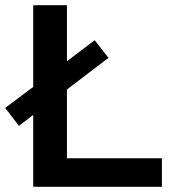

<svg xmlns="http://www.w3.org/2000/svg" viewBox="-24 -720 653 740"><path d="M-4 -304 104 -385V-700H234V-484L341 -565L394 -497L234 -375V-110H600V0H104V-277L49 -235Z"/></svg>

Font: CMG Sans SemiBold
Style: Regular
Weight: 600
Designer: Julieta Ulanovsky
Foundry: Julieta Ulanovsky
Version: Version 7.200